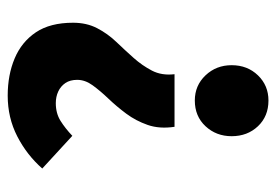

<svg xmlns="http://www.w3.org/2000/svg" viewBox="-132 -418 734 511"><g transform="rotate(90 235.5 -163.0)"><path d="M235 184Q180 184 136 165.5Q92 147 66.5 109Q41 71 41 10Q41 -26 55.5 -54Q70 -82 92 -105Q114 -128 134.5 -151Q155 -174 168.5 -200Q182 -226 178 -260H318Q324 -220 313 -188.5Q302 -157 283 -131.5Q264 -106 243 -84Q222 -62 207.5 -42Q193 -22 193 -1Q193 18 201.5 30.5Q210 43 224 49.5Q238 56 255 56Q282 56 302 43.5Q322 31 342 12L429 92Q393 133 343.5 158.5Q294 184 235 184ZM248 -314Q208 -314 181 -342.5Q154 -371 154 -412Q154 -454 181 -482Q208 -510 248 -510Q290 -510 316.5 -482Q343 -454 343 -412Q343 -371 316.5 -342.5Q290 -314 248 -314Z"/></g></svg>

Font: Source Sans 3 ExtraLight ExtraBold
Style: Regular
Weight: 800
Version: Version 3.052;hotconv 1.1.0;makeotfexe 2.6.0